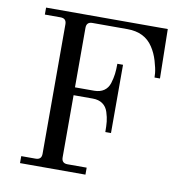

<svg xmlns="http://www.w3.org/2000/svg" viewBox="-80 -790 849 867"><g transform="rotate(10 345.0 -356.0)"><path d="M68 0V-32H134Q161 -32 161 -59V-653Q161 -680 134 -680H62V-712H620L624 -486H599L598 -506Q596 -527 586 -561Q576 -595 558 -622Q520 -680 441 -680H280Q253 -680 253 -653V-380H341Q368 -380 386 -392.5Q404 -405 411 -428Q418 -451 420.5 -471Q423 -491 423 -518H449V-205H423Q423 -233 421 -252.5Q419 -272 411.5 -295.5Q404 -319 386 -331.5Q368 -344 341 -344H253V-59Q253 -32 280 -32H368V0Z"/></g></svg>

Font: Old Standard TT
Style: Regular
Weight: 400
Designer: Alexey Kryukov <alexios@thessalonica.org.ru>
Version: Version 1.0